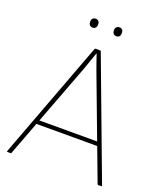

<svg xmlns="http://www.w3.org/2000/svg" viewBox="-146 -895 835 989"><g transform="rotate(20 271.0 -400.5)"><path d="M14 0Q10 0 11 -4L254 -652Q256 -655 259 -655H283Q287 -655 288 -652L531 -4Q533 0 528 0H511Q508 0 507 -3L305 -540Q296 -563 288 -587Q280 -611 272 -634H271Q262 -610 254 -585.5Q246 -561 237 -537L35 -3Q34 0 30 0ZM97 -187 105 -209H435L443 -187ZM207 -752Q197 -752 191 -758Q185 -764 185 -774V-780Q185 -789 191 -795Q197 -801 207 -801Q216 -801 222 -795Q228 -789 228 -780V-774Q228 -764 222 -758Q216 -752 207 -752ZM337 -752Q328 -752 321.5 -758Q315 -764 315 -774V-780Q315 -789 321.5 -795Q328 -801 337 -801Q347 -801 352.5 -795Q358 -789 358 -780V-774Q358 -764 352.5 -758Q347 -752 337 -752Z"/></g></svg>

Font: Sofia Sans Thin
Style: Regular
Weight: 250
Designer: Botio Nikoltchev, Ani Petrova
Foundry: lettersoup
Version: Version 4.101